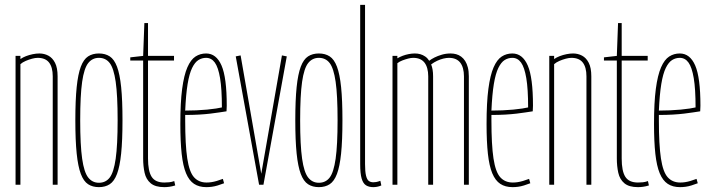

<svg xmlns="http://www.w3.org/2000/svg" viewBox="-20 -760 2925 790"><path d="M44 0V-530H64V-517Q74 -524 87 -529Q100 -534 114.5 -537Q129 -540 142 -540Q162 -540 179 -531Q196 -522 206.5 -501.5Q217 -481 217 -446V0H197V-446Q197 -483 182 -502.5Q167 -522 135 -522Q125 -522 112 -518.5Q99 -515 86 -509.5Q73 -504 64 -496V0Z M290 -265Q290 -348 295.5 -401.5Q301 -455 312.5 -485.5Q324 -516 342.5 -528Q361 -540 387 -540Q413 -540 431.5 -528Q450 -516 461.5 -485.5Q473 -455 478.5 -401.5Q484 -348 484 -265Q484 -182 478.5 -128.5Q473 -75 461.5 -44.5Q450 -14 431.5 -2Q413 10 387 10Q361 10 342.5 -2Q324 -14 312.5 -44.5Q301 -75 295.5 -128.5Q290 -182 290 -265ZM310 -265Q310 -163 318 -107Q326 -51 343 -29.5Q360 -8 387 -8Q415 -8 431.5 -29.5Q448 -51 456 -107Q464 -163 464 -265Q464 -368 456 -423.5Q448 -479 431.5 -500.5Q415 -522 387 -522Q360 -522 343 -500.5Q326 -479 318 -423.5Q310 -368 310 -265Z M656 10Q619 10 600 -6Q581 -22 575 -49Q569 -76 569 -108V-511H516V-524L569 -530L574 -665H589V-530H696V-511H589V-108Q589 -56 604 -32.5Q619 -9 656 -9Q666 -9 676 -10Q686 -11 697 -15L701 3Q688 7 677 8.5Q666 10 656 10Z M829 10Q799 10 778.5 -3.5Q758 -17 745.5 -47Q733 -77 727.5 -127Q722 -177 722 -250Q722 -338 729.5 -394.5Q737 -451 751 -483Q765 -515 784.5 -527.5Q804 -540 828 -540Q870 -540 891.5 -490.5Q913 -441 913 -325Q913 -321 912.5 -312.5Q912 -304 912 -302Q899 -300 882.5 -297.5Q866 -295 845.5 -292.5Q825 -290 799 -288.5Q773 -287 742 -287Q742 -282 742 -276Q742 -270 742 -265Q742 -164 750.5 -108Q759 -52 778.5 -30.5Q798 -9 830 -9Q840 -9 850 -10.5Q860 -12 872 -15.5Q884 -19 897 -24L902 -6Q889 -1 876 3Q863 7 851.5 8.5Q840 10 829 10ZM742 -305Q764 -305 787.5 -306Q811 -307 832 -309Q853 -311 869 -313.5Q885 -316 893 -318Q893 -394 885.5 -438.5Q878 -483 864 -502.5Q850 -522 828 -522Q811 -522 796.5 -513Q782 -504 770.5 -480.5Q759 -457 752 -414.5Q745 -372 742 -305Z M1046 0 950 -528 970 -532 1055 -45 1140 -532 1160 -528 1064 0Z M1195 -265Q1195 -348 1200.5 -401.5Q1206 -455 1217.5 -485.5Q1229 -516 1247.5 -528Q1266 -540 1292 -540Q1318 -540 1336.5 -528Q1355 -516 1366.5 -485.5Q1378 -455 1383.5 -401.5Q1389 -348 1389 -265Q1389 -182 1383.5 -128.5Q1378 -75 1366.5 -44.5Q1355 -14 1336.5 -2Q1318 10 1292 10Q1266 10 1247.5 -2Q1229 -14 1217.5 -44.5Q1206 -75 1200.5 -128.5Q1195 -182 1195 -265ZM1215 -265Q1215 -163 1223 -107Q1231 -51 1248 -29.5Q1265 -8 1292 -8Q1320 -8 1336.5 -29.5Q1353 -51 1361 -107Q1369 -163 1369 -265Q1369 -368 1361 -423.5Q1353 -479 1336.5 -500.5Q1320 -522 1292 -522Q1265 -522 1248 -500.5Q1231 -479 1223 -423.5Q1215 -368 1215 -265Z M1482 -740V-85Q1482 -54 1486 -37.5Q1490 -21 1497.5 -15.5Q1505 -10 1516 -10Q1521 -10 1527.5 -11Q1534 -12 1545 -16L1549 3Q1540 7 1531.5 8.5Q1523 10 1516 10Q1498 10 1486 2.5Q1474 -5 1468 -25.5Q1462 -46 1462 -85V-740Z M1595 0V-530H1615V-520Q1625 -526 1637 -530.5Q1649 -535 1662 -537.5Q1675 -540 1687 -540Q1699 -540 1709.5 -537Q1720 -534 1729.5 -527.5Q1739 -521 1746 -510Q1755 -517 1768 -523.5Q1781 -530 1798 -535Q1815 -540 1834 -540Q1846 -540 1857 -537Q1868 -534 1877.5 -527Q1887 -520 1894 -509Q1901 -498 1905 -482.5Q1909 -467 1909 -446V0H1889V-446Q1889 -464 1885 -478.5Q1881 -493 1873.5 -502.5Q1866 -512 1854.5 -517Q1843 -522 1827 -522Q1817 -522 1804.5 -519Q1792 -516 1779 -510Q1766 -504 1754 -495Q1758 -485 1760 -473Q1762 -461 1762 -446V0H1742V-446Q1742 -464 1738 -478.5Q1734 -493 1726.5 -502.5Q1719 -512 1707.5 -517Q1696 -522 1680 -522Q1671 -522 1659.5 -519Q1648 -516 1636 -511.5Q1624 -507 1615 -500V0Z M2089 10Q2059 10 2038.5 -3.5Q2018 -17 2005.5 -47Q1993 -77 1987.5 -127Q1982 -177 1982 -250Q1982 -338 1989.5 -394.5Q1997 -451 2011 -483Q2025 -515 2044.5 -527.5Q2064 -540 2088 -540Q2130 -540 2151.5 -490.5Q2173 -441 2173 -325Q2173 -321 2172.5 -312.5Q2172 -304 2172 -302Q2159 -300 2142.5 -297.5Q2126 -295 2105.5 -292.5Q2085 -290 2059 -288.5Q2033 -287 2002 -287Q2002 -282 2002 -276Q2002 -270 2002 -265Q2002 -164 2010.5 -108Q2019 -52 2038.5 -30.5Q2058 -9 2090 -9Q2100 -9 2110 -10.5Q2120 -12 2132 -15.5Q2144 -19 2157 -24L2162 -6Q2149 -1 2136 3Q2123 7 2111.5 8.5Q2100 10 2089 10ZM2002 -305Q2024 -305 2047.5 -306Q2071 -307 2092 -309Q2113 -311 2129 -313.5Q2145 -316 2153 -318Q2153 -394 2145.5 -438.5Q2138 -483 2124 -502.5Q2110 -522 2088 -522Q2071 -522 2056.5 -513Q2042 -504 2030.5 -480.5Q2019 -457 2012 -414.5Q2005 -372 2002 -305Z M2240 0V-530H2260V-517Q2270 -524 2283 -529Q2296 -534 2310.5 -537Q2325 -540 2338 -540Q2358 -540 2375 -531Q2392 -522 2402.5 -501.5Q2413 -481 2413 -446V0H2393V-446Q2393 -483 2378 -502.5Q2363 -522 2331 -522Q2321 -522 2308 -518.5Q2295 -515 2282 -509.5Q2269 -504 2260 -496V0Z M2605 10Q2568 10 2549 -6Q2530 -22 2524 -49Q2518 -76 2518 -108V-511H2465V-524L2518 -530L2523 -665H2538V-530H2645V-511H2538V-108Q2538 -56 2553 -32.5Q2568 -9 2605 -9Q2615 -9 2625 -10Q2635 -11 2646 -15L2650 3Q2637 7 2626 8.5Q2615 10 2605 10Z M2778 10Q2748 10 2727.5 -3.5Q2707 -17 2694.5 -47Q2682 -77 2676.5 -127Q2671 -177 2671 -250Q2671 -338 2678.5 -394.5Q2686 -451 2700 -483Q2714 -515 2733.5 -527.5Q2753 -540 2777 -540Q2819 -540 2840.5 -490.5Q2862 -441 2862 -325Q2862 -321 2861.5 -312.5Q2861 -304 2861 -302Q2848 -300 2831.5 -297.5Q2815 -295 2794.5 -292.5Q2774 -290 2748 -288.5Q2722 -287 2691 -287Q2691 -282 2691 -276Q2691 -270 2691 -265Q2691 -164 2699.5 -108Q2708 -52 2727.5 -30.5Q2747 -9 2779 -9Q2789 -9 2799 -10.5Q2809 -12 2821 -15.5Q2833 -19 2846 -24L2851 -6Q2838 -1 2825 3Q2812 7 2800.5 8.5Q2789 10 2778 10ZM2691 -305Q2713 -305 2736.5 -306Q2760 -307 2781 -309Q2802 -311 2818 -313.5Q2834 -316 2842 -318Q2842 -394 2834.5 -438.5Q2827 -483 2813 -502.5Q2799 -522 2777 -522Q2760 -522 2745.5 -513Q2731 -504 2719.5 -480.5Q2708 -457 2701 -414.5Q2694 -372 2691 -305Z"/></svg>

Font: Georama ExtraCondensed Thin
Style: Regular
Weight: 100
Width: 2
Designer: Jean-Baptiste Levee
Foundry: Production Type
Version: Version 1.001